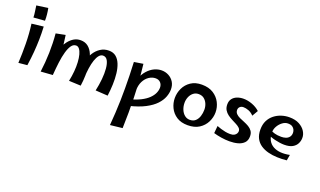

<svg xmlns="http://www.w3.org/2000/svg" viewBox="-92 -1246 3532 2118"><g transform="rotate(20 1673.5 -187.5)"><path d="M65 -523Q64 -560 58.5 -592.5Q53 -625 49 -659L183 -678Q190 -645 194 -606Q198 -567 197 -533ZM182 -6 80 4Q86 -105 84.5 -222Q83 -339 68 -452L206 -468Q210 -388 208.5 -316Q207 -244 201 -169.5Q195 -95 182 -6Z M812 5 673 -1Q686 -62 691 -119.5Q696 -177 693 -227Q690 -277 680 -314Q670 -351 653.5 -372.5Q637 -394 615 -394Q582 -394 560 -363Q538 -332 522.5 -278Q507 -224 498 -152.5Q489 -81 483 0L414 -151Q417 -188 428 -230.5Q439 -273 457.5 -315Q476 -357 503 -391Q530 -425 564.5 -445.5Q599 -466 643 -466Q695 -466 731 -437Q767 -408 787 -359Q807 -310 815.5 -248.5Q824 -187 822.5 -121.5Q821 -56 812 5ZM483 0 344 10Q359 -103 362 -217Q365 -331 355 -442L465 -464Q478 -376 483.5 -300.5Q489 -225 488.5 -153Q488 -81 483 0ZM1129 7 985 -2Q1001 -74 1007.5 -143Q1014 -212 1009 -268Q1004 -324 985.5 -357.5Q967 -391 932 -391Q906 -391 886 -367Q866 -343 852 -301.5Q838 -260 830 -205.5Q822 -151 820 -90L765 -262Q775 -316 803.5 -362Q832 -408 875.5 -436.5Q919 -465 974 -465Q1025 -465 1058 -438Q1091 -411 1110 -364Q1129 -317 1136 -256.5Q1143 -196 1140.5 -128Q1138 -60 1129 7Z M1264 303Q1270 227 1274.5 154Q1279 81 1280.5 9Q1282 -63 1282 -135.5Q1282 -208 1280 -284Q1278 -360 1274 -441L1380 -458Q1392 -351 1399 -257Q1406 -163 1408.5 -74.5Q1411 14 1410.5 102.5Q1410 191 1407 287ZM1383 34 1362 -36Q1439 -56 1492.5 -83Q1546 -110 1579 -142Q1612 -174 1627 -207.5Q1642 -241 1642 -273Q1642 -308 1620.5 -331Q1599 -354 1563 -354Q1522 -354 1485.5 -329.5Q1449 -305 1426.5 -260.5Q1404 -216 1404 -156L1343 -126Q1348 -215 1372.5 -278Q1397 -341 1433.5 -381Q1470 -421 1512 -440Q1554 -459 1596 -459Q1640 -459 1678 -439Q1716 -419 1739 -382.5Q1762 -346 1762 -295Q1762 -253 1744.5 -206.5Q1727 -160 1685 -115Q1643 -70 1569.5 -31.5Q1496 7 1383 34Z M2068 12Q1990 12 1938 -22Q1886 -56 1860 -110Q1834 -164 1834 -223Q1834 -283 1860 -338Q1886 -393 1938 -428Q1990 -463 2066 -463Q2148 -463 2202 -428.5Q2256 -394 2283.5 -340Q2311 -286 2311 -226Q2311 -167 2283.5 -112Q2256 -57 2202.5 -22.5Q2149 12 2068 12ZM2070 -52Q2112 -52 2137 -75.5Q2162 -99 2173.5 -135.5Q2185 -172 2185 -212Q2185 -248 2171.5 -280Q2158 -312 2132.5 -332.5Q2107 -353 2068 -353Q2032 -353 2006 -332Q1980 -311 1966.5 -278.5Q1953 -246 1953 -210Q1953 -168 1968 -131.5Q1983 -95 2009.5 -73.5Q2036 -52 2070 -52Z M2563 21Q2515 21 2465 13Q2415 5 2375 -7L2383 -93Q2406 -84 2431.5 -76Q2457 -68 2485.5 -62.5Q2514 -57 2543 -57Q2572 -57 2589.5 -66.5Q2607 -76 2615 -90.5Q2623 -105 2623 -118Q2623 -140 2607 -155.5Q2591 -171 2566 -184Q2541 -197 2512.5 -211.5Q2484 -226 2459 -244.5Q2434 -263 2418 -289.5Q2402 -316 2402 -355Q2402 -395 2422.5 -421.5Q2443 -448 2477 -461Q2511 -474 2552 -474Q2601 -474 2653.5 -454.5Q2706 -435 2744 -400L2704 -331Q2676 -361 2642.5 -373.5Q2609 -386 2582 -386Q2556 -386 2540.5 -371Q2525 -356 2525 -334Q2525 -308 2542 -290Q2559 -272 2585.5 -260Q2612 -248 2642 -236Q2672 -224 2698.5 -208.5Q2725 -193 2742 -169Q2759 -145 2759 -108Q2759 -59 2731.5 -31Q2704 -3 2660 9Q2616 21 2563 21Z M3230 2Q3174 8 3117.5 6Q3061 4 3011 -9Q2961 -22 2922.5 -48Q2884 -74 2862 -116Q2840 -158 2840 -219Q2840 -279 2862 -323Q2884 -367 2921.5 -396.5Q2959 -426 3004.5 -440.5Q3050 -455 3096 -455Q3166 -455 3213 -429.5Q3260 -404 3284 -366Q3308 -328 3307 -288Q3307 -255 3291.5 -223Q3276 -191 3240.5 -170.5Q3205 -150 3143 -150Q3121 -150 3091.5 -154Q3062 -158 3031.5 -165.5Q3001 -173 2974 -183.5Q2947 -194 2929 -207L2955 -251Q2974 -239 3005.5 -230Q3037 -221 3083 -221Q3112 -221 3136.5 -229.5Q3161 -238 3176 -257.5Q3191 -277 3191 -306Q3191 -324 3183 -342Q3175 -360 3156.5 -372.5Q3138 -385 3105 -385Q3072 -385 3041.5 -362.5Q3011 -340 2991 -305.5Q2971 -271 2971 -232Q2971 -178 2991.5 -140.5Q3012 -103 3049 -82.5Q3086 -62 3135 -58Q3184 -54 3242 -66Z"/></g></svg>

Font: Marhey Light
Style: Regular
Weight: 400
Version: Version 1.000